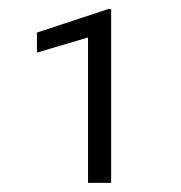

<svg xmlns="http://www.w3.org/2000/svg" viewBox="-20 -731 401 426"><path d="M226.6 -710.9V-325.2H175.3V-647.9L62 -614.3V-658.7L220.2 -710.9Z"/></svg>

Font: Vazirmatn RD UI ExtraLight
Style: Regular
Weight: 200
Designer: Saber Rastikerdar
Foundry: Saber Rastikerdar
Version: Version 33.003